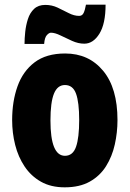

<svg xmlns="http://www.w3.org/2000/svg" viewBox="-20 -792 556 822"><path d="M483 -278Q483 -225 471.5 -173.5Q460 -122 434 -80.5Q408 -39 364.5 -14.5Q321 10 257 10Q198 10 155.5 -14Q113 -38 85.5 -79Q58 -120 45 -171.5Q32 -223 32 -278Q32 -358 55 -422.5Q78 -487 128 -525Q178 -563 259 -563Q360 -563 421.5 -489Q483 -415 483 -278ZM196 -276Q196 -125 258 -125Q292 -125 305.5 -163.5Q319 -202 319 -278Q319 -354 305.5 -391Q292 -428 258 -428Q226 -428 211 -391Q196 -354 196 -276ZM85 -604Q85 -627 88 -655.5Q91 -684 99.5 -710.5Q108 -737 126 -754Q144 -771 174 -771Q202 -771 226.5 -759.5Q251 -748 274 -736Q297 -724 319 -724Q332 -724 338 -736.5Q344 -749 348 -772H432Q432 -690 405.5 -647.5Q379 -605 341 -605Q315 -605 288.5 -617Q262 -629 238.5 -640.5Q215 -652 198 -652Q190 -652 180.5 -641.5Q171 -631 169 -604Z"/></svg>

Font: Noto Sans Gurmukhi ExtraCondensed Black
Style: Regular
Weight: 900
Width: 2
Designer: Jelle Bosma - Monotype Design Team
Foundry: Monotype Imaging Inc.
Version: Version 2.004; ttfautohint (v1.8.4.7-5d5b)